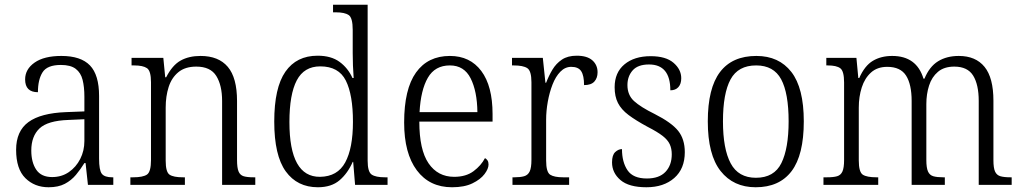

<svg xmlns="http://www.w3.org/2000/svg" viewBox="-20 -780 4313 810"><path d="M185 10Q126 10 87 -28.5Q48 -67 48 -148Q48 -227 100 -265Q152 -303 259 -307L336 -310V-372Q336 -413 328.5 -443Q321 -473 299.5 -489.5Q278 -506 237 -506Q179 -506 159.5 -475Q140 -444 140 -391Q86 -391 86 -445Q86 -488 126 -516Q166 -544 239 -544Q321 -544 359.5 -504Q398 -464 398 -375V-111Q398 -62 409.5 -47Q421 -32 454 -32H458V0H351L341 -92H336Q320 -66 300.5 -42.5Q281 -19 253.5 -4.5Q226 10 185 10ZM200 -33Q240 -33 270.5 -54Q301 -75 318.5 -109.5Q336 -144 336 -185V-277L269 -274Q181 -271 146.5 -238Q112 -205 112 -145Q112 -95 133 -64Q154 -33 200 -33Z M530 0V-32H542Q583 -32 600 -43.5Q617 -55 617 -105V-433Q617 -481 600 -492.5Q583 -504 546 -504H535V-536H669L677 -454H681Q707 -505 742 -524.5Q777 -544 826 -544Q902 -544 941 -498Q980 -452 980 -354V-105Q980 -72 986.5 -56.5Q993 -41 1008 -36.5Q1023 -32 1050 -32H1057V0H917V-354Q917 -420 892.5 -459.5Q868 -499 808 -499Q761 -499 732.5 -475.5Q704 -452 691.5 -413Q679 -374 679 -326V-102Q679 -54 695.5 -43Q712 -32 752 -32H760V0Z M1321 10Q1234 10 1185.5 -57Q1137 -124 1137 -267Q1137 -410 1184 -477.5Q1231 -545 1320 -545Q1377 -545 1412.5 -519Q1448 -493 1467 -451H1472Q1470 -476 1469 -504Q1468 -532 1468 -556V-654Q1468 -705 1451 -716.5Q1434 -728 1397 -728H1385V-760H1531V-102Q1531 -55 1548 -43.5Q1565 -32 1604 -32H1615V0H1478L1470 -97H1468Q1447 -49 1412.5 -19.5Q1378 10 1321 10ZM1330 -34Q1404 -35 1436.5 -95Q1469 -155 1469 -266Q1469 -380 1439 -440Q1409 -500 1331 -500Q1263 -500 1232 -441Q1201 -382 1201 -265Q1201 -33 1330 -34Z M1887 10Q1792 10 1738.5 -61.5Q1685 -133 1685 -263Q1685 -404 1735 -474Q1785 -544 1878 -544Q1963 -544 2010.5 -480.5Q2058 -417 2058 -299V-267H1749Q1749 -148 1788 -91Q1827 -34 1896 -34Q1946 -34 1978 -58Q2010 -82 2026 -113Q2032 -110 2036.5 -103.5Q2041 -97 2041 -86Q2041 -68 2024 -45.5Q2007 -23 1973 -6.5Q1939 10 1887 10ZM1994 -307Q1993 -395 1965.5 -449.5Q1938 -504 1878 -504Q1815 -504 1785 -452Q1755 -400 1750 -307Z M2142 0V-32H2150Q2175 -32 2191 -36.5Q2207 -41 2214.5 -56.5Q2222 -72 2222 -106V-433Q2222 -481 2204.5 -492.5Q2187 -504 2147 -504H2140V-536H2270L2281 -431H2284Q2295 -460 2310.5 -486Q2326 -512 2350.5 -528.5Q2375 -545 2413 -545Q2457 -545 2479 -525.5Q2501 -506 2501 -475Q2501 -451 2487.5 -436Q2474 -421 2444 -421Q2444 -461 2432 -479.5Q2420 -498 2390 -498Q2364 -498 2344 -477.5Q2324 -457 2311 -423.5Q2298 -390 2291 -351Q2284 -312 2284 -275V-103Q2284 -54 2301 -43Q2318 -32 2356 -32H2381V0Z M2707 10Q2633 10 2597.5 -20.5Q2562 -51 2562 -95Q2562 -126 2575.5 -138.5Q2589 -151 2604 -151Q2604 -96 2627.5 -61.5Q2651 -27 2709 -27Q2761 -27 2787.5 -55Q2814 -83 2814 -129Q2814 -153 2805.5 -171.5Q2797 -190 2775 -207Q2753 -224 2712 -245Q2662 -272 2631.5 -295Q2601 -318 2587 -345.5Q2573 -373 2573 -412Q2573 -474 2614.5 -508.5Q2656 -543 2725 -543Q2789 -543 2821.5 -515Q2854 -487 2854 -450Q2854 -426 2842 -412.5Q2830 -399 2808 -399Q2808 -508 2718 -508Q2671 -508 2649 -483Q2627 -458 2627 -421Q2627 -379 2655 -353.5Q2683 -328 2742 -299Q2813 -263 2841 -228Q2869 -193 2869 -138Q2869 -68 2824.5 -29Q2780 10 2707 10Z M3168 10Q3074 10 3020 -58.5Q2966 -127 2966 -268Q2966 -408 3017.5 -476Q3069 -544 3171 -544Q3266 -544 3318.5 -476.5Q3371 -409 3371 -268Q3371 -126 3319.5 -58Q3268 10 3168 10ZM3169 -30Q3246 -30 3276.5 -92Q3307 -154 3307 -268Q3307 -387 3275.5 -445.5Q3244 -504 3170 -504Q3094 -504 3062 -445Q3030 -386 3030 -268Q3030 -152 3062.5 -91Q3095 -30 3169 -30Z M3454 0V-32H3469Q3496 -32 3511.5 -36.5Q3527 -41 3534 -56.5Q3541 -72 3541 -105V-432Q3541 -480 3525 -492Q3509 -504 3472 -504H3466V-536H3593L3601 -451H3605Q3628 -503 3662.5 -523.5Q3697 -544 3744 -544Q3847 -544 3876 -448H3880Q3901 -499 3937.5 -521.5Q3974 -544 4025 -544Q4096 -544 4133.5 -498Q4171 -452 4171 -355V-104Q4171 -71 4178 -56Q4185 -41 4200.5 -36.5Q4216 -32 4243 -32H4248V0H4109V-354Q4109 -423 4085.5 -461Q4062 -499 4006 -499Q3963 -499 3937 -477Q3911 -455 3899.5 -419Q3888 -383 3888 -341V-105Q3888 -72 3895 -56.5Q3902 -41 3917.5 -36.5Q3933 -32 3959 -32H3966V0H3826V-354Q3826 -424 3802.5 -461Q3779 -498 3723 -498Q3681 -498 3654.5 -474Q3628 -450 3615.5 -411Q3603 -372 3603 -326V-103Q3603 -54 3620 -43Q3637 -32 3678 -32H3685V0Z"/></svg>

Font: Noto Serif Armenian SemiCondensed Light
Style: Regular
Weight: 300
Width: 4
Designer: Monotype Design Team
Foundry: Monotype Imaging Inc.
Version: Version 2.008; ttfautohint (v1.8.4.7-5d5b)